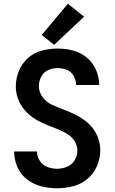

<svg xmlns="http://www.w3.org/2000/svg" viewBox="-20 -1004 616 1032"><path d="M287 8Q330 8 373 -3Q416 -14 450 -42.5Q484 -71 501.5 -112Q519 -153 519 -196Q519 -228 508.5 -259Q498 -290 478 -315.5Q458 -341 432 -359.5Q406 -378 376.5 -392Q347 -406 317 -417Q287 -428 258 -441.5Q229 -455 209 -482Q189 -509 189 -541Q189 -568 201.5 -592Q214 -616 238.5 -627Q263 -638 290 -638Q315 -638 339 -628.5Q363 -619 376 -596Q389 -573 389 -547H513V-548Q513 -589 496 -628.5Q479 -668 446 -695Q413 -722 372.5 -732.5Q332 -743 290 -743Q247 -743 205 -732Q163 -721 130.5 -692Q98 -663 81.5 -622.5Q65 -582 65 -539Q65 -511 73.5 -483Q82 -455 98 -431.5Q114 -408 135.5 -389Q157 -370 182 -356.5Q207 -343 233.5 -332Q260 -321 286.5 -311Q313 -301 338 -286.5Q363 -272 379.5 -247.5Q396 -223 396 -194Q396 -167 381 -142.5Q366 -118 340 -107.5Q314 -97 287 -97Q260 -97 234.5 -106.5Q209 -116 194 -139.5Q179 -163 179 -190H56V-189Q56 -147 73.5 -106.5Q91 -66 125.5 -39.5Q160 -13 202 -2.5Q244 8 287 8ZM271 -763 432 -914 345 -984 204 -816Z"/></svg>

Font: Iosevka Sparkle
Style: Bold
Weight: 700
Designer: Belleve Invis
Foundry: Belleve Invis
Version: Version 4.5.0; ttfautohint (v1.8.3)